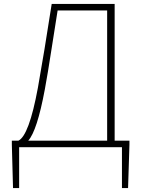

<svg xmlns="http://www.w3.org/2000/svg" viewBox="-20 -746 715 973"><path d="M123 -33H523V-693H272Q261 -627 241.5 -499.5Q222 -372 207 -292Q168 -83 123 -33ZM636 -33V-13L629 207H598V0H77V207H46L40 -13V-33H73Q127 -58 172 -301Q204 -480 242 -726H561V-33Z"/></svg>

Font: Noto Sans Korean Thin
Style: Regular
Weight: 250
Designer: Ryoko NISHIZUKA  (kana & ideographs); Paul D. Hunt (Latin, Greek & Cyrillic); Wenlong ZHANG  (bopomofo); Sandoll Communi
Foundry: Adobe Systems Incorporated
Version: Version 1.0001;PS 1;hotconv 1.0.78;makeotf.lib2.5.61930